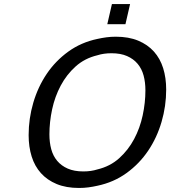

<svg xmlns="http://www.w3.org/2000/svg" viewBox="-20 -920 844 952"><path d="M372 12Q308 12 261 -7.5Q214 -27 183 -61.5Q152 -96 137 -144Q122 -192 122 -250Q122 -332 145 -410.5Q168 -489 211.5 -553.5Q255 -618 318.5 -664Q382 -710 463 -727Q485 -732 507.5 -735Q530 -738 554 -738Q618 -738 665 -718.5Q712 -699 743 -664.5Q774 -630 789 -582Q804 -534 804 -476Q804 -394 781 -315.5Q758 -237 714.5 -172.5Q671 -108 607.5 -62Q544 -16 463 1Q441 6 418.5 9Q396 12 372 12ZM463 -80Q526 -95 571 -135.5Q616 -176 645 -230.5Q674 -285 687.5 -348Q701 -411 701 -472Q701 -512 692 -545.5Q683 -579 662.5 -603.5Q642 -628 610 -642Q578 -656 533 -656Q494 -656 463 -646Q400 -631 355 -590.5Q310 -550 281 -495.5Q252 -441 238.5 -378Q225 -315 225 -254Q225 -214 234 -180.5Q243 -147 263.5 -122.5Q284 -98 316 -84Q348 -70 393 -70Q432 -70 463 -80ZM512 -800 535 -900H625L602 -800Z"/></svg>

Font: Perun
Style: Italic
Weight: 400
Italic angle: -12°
Foundry: Copyright (c) Stefan Peev, Context Ltd, 2016
Version: Version 1.027